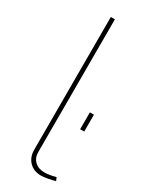

<svg xmlns="http://www.w3.org/2000/svg" viewBox="-194 -772 643 819"><g transform="rotate(30 127.5 -362.5)"><path d="M90 -730H110V-77Q110 -48 128 -31Q146 -14 176 -14Q187 -14 202.5 -16.5Q218 -19 231 -23L238 -7Q225 -3 204 1Q183 5 169 5Q134 5 112 -17.5Q90 -40 90 -77ZM216 -250V-333H236V-250Z"/></g></svg>

Font: Raleway Thin Thin
Style: Regular
Weight: 250
Version: Version 4.026